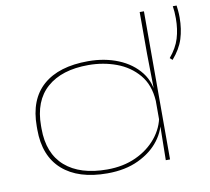

<svg xmlns="http://www.w3.org/2000/svg" viewBox="-76 -747 926 845"><g transform="rotate(-10 387.0 -325.0)"><path d="M338 12.5Q208.5 12.5 137.8 -50Q67 -112.5 67 -230.5V-245Q67 -365 137.5 -426.8Q208 -488.5 339 -488.5Q413 -488.5 473.8 -463.5Q534.5 -438.5 570.8 -391.8Q607 -345 607 -278.5H614L602.5 -265Q598 -337 559.5 -382.5Q521 -428 462.2 -449.8Q403.5 -471.5 337 -471.5Q218 -471.5 152 -413.5Q86 -355.5 86 -244V-231.5Q86 -120.5 152.5 -62.5Q219 -4.5 340.5 -4.5Q412 -4.5 468.8 -30.5Q525.5 -56.5 561.5 -100.8Q597.5 -145 606 -199.5L614 -185H609.5Q605 -134 571 -89Q537 -44 477.8 -15.8Q418.5 12.5 338 12.5ZM600.5 0 603 -164 602.5 -171V-305.5L603 -315L600.5 -476V-662H619.5V0ZM765.5 -662Q766.5 -654 768 -639.8Q769.5 -625.5 769.5 -608Q769.5 -556.5 755.8 -513.2Q742 -470 706.5 -429.5L695.5 -439.5Q728 -478 740.2 -518.2Q752.5 -558.5 752.5 -607Q752.5 -622.5 751.5 -636Q750.5 -649.5 748.5 -662Z"/></g></svg>

Font: Anek Latin Expanded Thin
Style: Regular
Weight: 250
Width: 7
Designer: Yesha Goshar
Foundry: Ek Type
Version: Version 1.003